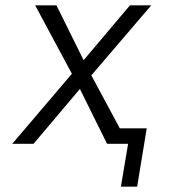

<svg xmlns="http://www.w3.org/2000/svg" viewBox="-20 -540 640 721"><path d="M434 161 461 0H382L280 -206L106 0H26L250 -263L112 -520H192L294 -314L468 -520H548L323 -257L430 -58H531L495 161Z"/></svg>

Font: Iosevka Light Extended
Style: Italic
Weight: 300
Width: 7
Italic angle: -9°
Monospace: yes
Designer: Belleve Invis
Foundry: Belleve Invis
Version: Version 32.5.0; ttfautohint (v1.8.4)